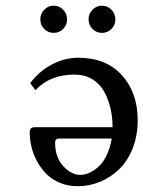

<svg xmlns="http://www.w3.org/2000/svg" viewBox="-20 -642 502 672"><path d="M371.1 -157.2H187Q172.9 -157.2 172.9 -143.1Q172.9 -91.3 201.4 -60.5Q230 -29.8 261.2 -29.8Q270.5 -29.8 281.7 -33Q293 -36.1 306.9 -44.9Q320.8 -53.7 333 -67.1Q345.2 -80.6 355.7 -104Q366.2 -127.4 371.1 -157.2ZM104 -326.2 85.9 -351.1Q115.2 -391.1 160.2 -415.5Q205.1 -439.9 253.9 -439.9Q351.1 -439.9 406.5 -378.9Q461.9 -317.9 461.9 -221.2Q461.9 -168 444.6 -123.5Q427.2 -79.1 397.7 -50.3Q368.2 -21.5 330.6 -5.9Q293 9.8 252 9.8Q218.3 9.8 189.9 -2Q161.6 -13.7 142.6 -33Q123.5 -52.2 109.9 -77.1Q96.2 -102.1 90.1 -128.2Q84 -154.3 84 -180.2Q84 -196.8 102.1 -196.8H374Q374 -231.4 366.7 -262.9Q359.4 -294.4 344.5 -321.5Q329.6 -348.6 303 -364.7Q276.4 -380.9 241.2 -380.9Q154.3 -380.9 104 -326.2ZM134.8 -540.8Q121.1 -554.7 121.1 -574.2Q121.1 -593.8 134.8 -607.9Q148.4 -622.1 168 -622.1Q187.5 -622.1 201.2 -607.9Q214.8 -593.8 214.8 -574.2Q214.8 -554.7 201.2 -540.8Q187.5 -526.9 168 -526.9Q148.4 -526.9 134.8 -540.8ZM303.7 -540.8Q290 -554.7 290 -574.2Q290 -593.8 303.7 -607.9Q317.4 -622.1 336.9 -622.1Q356.4 -622.1 370.1 -607.9Q383.8 -593.8 383.8 -574.2Q383.8 -554.7 370.1 -540.8Q356.4 -526.9 336.9 -526.9Q317.4 -526.9 303.7 -540.8Z"/></svg>

Font: Linear Smooth
Style: Regular
Weight: 400
Designer: Philipp H. Poll, Flanker
Foundry: Philipp H. Poll, reworked by Flanker
Version: Version 1.061 | FøM Fix